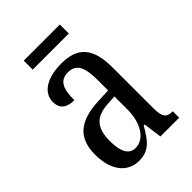

<svg xmlns="http://www.w3.org/2000/svg" viewBox="-204 -763 861 861"><g transform="rotate(-45 227.0 -332.0)"><path d="M110 -617H339V-674H110ZM159 10C226 10 251 -31 285 -88H291L303 0H422V-41H419C383 -41 370 -57 370 -113V-372C370 -499 319 -546 220 -546C130 -546 71 -510 71 -450C71 -409 96 -388 145 -388C145 -453 157 -497 213 -497C272 -497 283 -448 283 -373V-312L218 -309C97 -304 38 -256 38 -150C38 -41 92 10 159 10ZM187 -42C146 -42 128 -82 128 -144C128 -223 155 -265 238 -270L284 -273V-191C284 -106 246 -42 187 -42Z"/></g></svg>

Font: Noto Serif Ethiopic XCn
Style: Regular
Weight: 400
Width: 2
Designer: Monotype Design Team
Foundry: Monotype Imaging Inc.
Version: Version 2.102